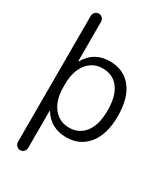

<svg xmlns="http://www.w3.org/2000/svg" viewBox="-231 -856 1036 1181"><g transform="rotate(30 286.5 -265.0)"><path d="M148 -267V-253Q148 -156 191 -103Q234 -50 302 -50Q373 -50 414.5 -104.5Q456 -159 456 -260Q456 -362 415.5 -416Q375 -470 302 -470Q233 -470 190.5 -416Q148 -362 148 -267ZM75 183V-713Q75 -728 86 -739Q97 -750 112 -750Q127 -750 137.5 -739Q148 -728 148 -713V-433Q148 -432 149 -432Q151 -432 151 -433Q206 -530 318 -530Q416 -530 472 -460.5Q528 -391 528 -261V-260Q528 -132 470.5 -61Q413 10 318 10Q206 10 151 -80Q151 -81 149 -81Q148 -81 148 -80V183Q148 198 137.5 209Q127 220 112 220Q97 220 86 209Q75 198 75 183Z"/></g></svg>

Font: Rounded Mplus 1c
Style: Regular
Weight: 400
Version: Version 1.059.20150529